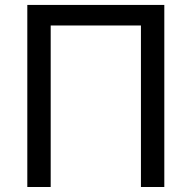

<svg xmlns="http://www.w3.org/2000/svg" viewBox="-20 -747 765 767"><path d="M636.4 -727.3H89.1V0H182.5V-645.2H543V0H636.4Z"/></svg>

Font: Margiela Sans Text
Style: Regular
Weight: 400
Designer: Stefan Endress, Andreas Faust
Version: Version 1.100;FEAKit 1.0